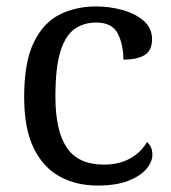

<svg xmlns="http://www.w3.org/2000/svg" viewBox="-20 -566 532 596"><path d="M283 10Q217 10 165.5 -18Q114 -46 84.5 -106.5Q55 -167 55 -265Q55 -372 84.5 -433.5Q114 -495 164.5 -520.5Q215 -546 278 -546Q320 -546 360 -535Q400 -524 426 -501.5Q452 -479 452 -444Q452 -410 429.5 -395.5Q407 -381 363 -381Q363 -428 345.5 -462Q328 -496 278 -496Q240 -496 211.5 -476Q183 -456 167.5 -406Q152 -356 152 -266Q152 -160 187.5 -107.5Q223 -55 303 -55Q350 -55 384.5 -74.5Q419 -94 436 -125Q453 -111 453 -86Q453 -63 434 -41Q415 -19 377.5 -4.5Q340 10 283 10Z"/></svg>

Font: Noto Serif Makasar
Style: Regular
Weight: 400
Designer: Sérgio Martins
Version: Version 1.001; ttfautohint (v1.8.4.7-5d5b)